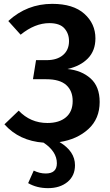

<svg xmlns="http://www.w3.org/2000/svg" viewBox="-20 -726 572 996"><path d="M229 250Q171 250 126 224L155 159Q186 174 217 174Q275 174 275 121Q275 60 206 14Q80 5 3 -81L77 -152Q138 -88 226 -88Q287 -88 322 -117.5Q357 -147 357 -202Q357 -255 323.5 -285Q290 -315 220 -315H151L167 -414H222Q276 -414 307 -440.5Q338 -467 338 -513Q338 -552 314 -579Q290 -606 236 -606Q161 -606 87 -546L23 -617Q120 -706 251 -706Q360 -706 417.5 -654.5Q475 -603 475 -527Q475 -463 436 -423Q397 -383 330 -368Q403 -361 450 -319Q497 -277 497 -197Q497 -110 438.5 -56.5Q380 -3 289 11Q369 59 369 131Q369 186 330 218Q291 250 229 250Z"/></svg>

Font: Trujillo Medium
Style: Regular
Weight: 500
Designer: Fira Sans original fonts by bBox Type GmbH, Carrois Corporate GbR, & Edenspiekermann AG / Changes by Cristiano Sobral
Foundry: Fira Sans original fonts by bBox Type GmbH, Carrois Corporate GbR, & Edenspiekermann AG / Changes by Cristiano Sobral
Version: Version 4.301;October 17, 2021;FontCreator 14.0.0.2814 64-bi